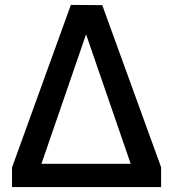

<svg xmlns="http://www.w3.org/2000/svg" viewBox="-20 -763 710 783"><path d="M637 0V-81L397 -742L269 -743L29 -80V0ZM331 -623 513 -95H149Z"/></svg>

Font: Cheyenne Sans Medium
Style: Regular
Weight: 500
Designer: The Public Sans project authors (U.S. Web Design System), Libre Franklin designed by Pablo Impallari and Rodrigo Fuenzal
Foundry: The Cheyenne Sans Project Authors
Version: Version 2.007